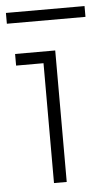

<svg xmlns="http://www.w3.org/2000/svg" viewBox="-49 -658 381 691"><g transform="rotate(-5 141.0 -312.5)"><path d="M118 0V-454L138 -433H19V-475H164V0ZM-1 -586V-625H283V-586Z"/></g></svg>

Font: SUSE ExtraLight
Style: Regular
Weight: 250
Designer: Rene Bieder
Foundry: SUSE
Version: Version 1.000